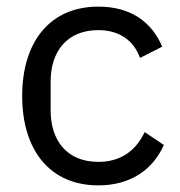

<svg xmlns="http://www.w3.org/2000/svg" viewBox="-20 -548 543 580"><path d="M277 12C375 12 442 -36 475 -110L417 -149C389 -90 342 -59 277 -59C182 -59 133 -124 133 -214V-302C133 -392 182 -457 277 -457C340 -457 384 -426 403 -373L470 -407C440 -478 379 -528 277 -528C132 -528 47 -423 47 -258C47 -93 132 12 277 12Z"/></svg>

Font: IBM Plex Devanagari
Style: Regular
Weight: 400
Designer: Mike Abbink, Paul van der Laan, Pieter van Rosmalen, Erin McLaughlin
Foundry: Bold Monday
Version: Version 1.0